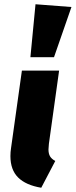

<svg xmlns="http://www.w3.org/2000/svg" viewBox="-20 -865 356 903"><path d="M210 -189Q208 -169 208 -162Q208 -142 215.5 -129.5Q223 -117 240 -108L174 18Q102 6 65.5 -30Q29 -66 29 -131Q29 -150 32 -169L83 -533H258ZM316 -832 234 -596H123L147 -845Z"/></svg>

Font: Trujillo ExtraBold
Style: Italic
Weight: 800
Italic angle: -8°
Designer: Fira Sans original fonts by bBox Type GmbH, Carrois Corporate GbR, & Edenspiekermann AG / Changes by Cristiano Sobral
Foundry: Fira Sans original fonts by bBox Type GmbH, Carrois Corporate GbR, & Edenspiekermann AG / Changes by Cristiano Sobral
Version: Version 4.301;July 28, 2020;FontCreator 13.0.0.2655 64-bit